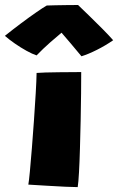

<svg xmlns="http://www.w3.org/2000/svg" viewBox="-94 -743 472 766"><path d="M216 3.5Q200 3.5 166.5 2Q133 0.5 93.5 -2Q54 -4.5 19 -6.5Q21.5 -19.5 25.2 -58.8Q29 -98 33.2 -151.8Q37.5 -205.5 41.5 -263Q45.5 -320.5 48.5 -370.8Q51.5 -421 52 -452Q63 -453 87.8 -453.8Q112.5 -454.5 141.5 -454.8Q170.5 -455 195 -455.2Q219.5 -455.5 230 -455.5Q230 -421 229.5 -370Q229 -319 227.8 -262Q226.5 -205 225 -151.2Q223.5 -97.5 221.2 -56.2Q219 -15 216 3.5ZM217.5 -723Q236.5 -705 262.2 -679.8Q288 -654.5 313.8 -628.8Q339.5 -603 357.5 -582.5Q326.5 -561 292 -543.8Q257.5 -526.5 231 -518.5Q208.5 -546 185.8 -572.5Q163 -599 151.5 -612.5Q135 -599 106.2 -573.8Q77.5 -548.5 52 -522Q35 -527.5 11.5 -540.5Q-12 -553.5 -35 -569.5Q-58 -585.5 -74.5 -600Q-44 -624.5 -11 -649.2Q22 -674 49.8 -693.2Q77.5 -712.5 92.5 -721Q103 -721.5 128 -722Q153 -722.5 179 -722.8Q205 -723 217.5 -723Z"/></svg>

Font: Grandstander Black
Style: Regular
Weight: 900
Designer: Tyler Finck
Foundry: Etcetera Type Co
Version: Version 1.200; ttfautohint (v1.8.3)